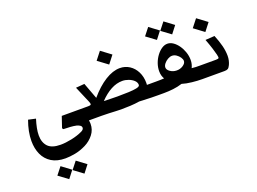

<svg xmlns="http://www.w3.org/2000/svg" viewBox="-136 -893 2175 1626"><g transform="rotate(-20 951.0 -80.5)"><path d="M889.6 -385.7 800.3 -452.1 855.5 -522.5 944.3 -456.1ZM377 410.6 292.5 348.1 344.7 281.7 428.2 344.2ZM239.7 410.6 155.3 348.1 207.5 281.7 291 344.2ZM487.3 0Q469.2 0 460 -13.2Q450.7 -26.4 450.7 -56.2Q450.7 -88.9 459.2 -101.8Q467.8 -114.7 487.3 -114.7H602.1Q622.1 -114.7 626.2 -120.8Q630.4 -127 622.1 -147L558.1 -297.4L635.7 -303.7L689.9 -158.2Q759.3 -239.7 829.6 -283.4Q899.9 -327.1 961.9 -327.1Q1010.3 -327.1 1048.8 -302Q1087.4 -276.9 1109.6 -232.7Q1131.8 -188.5 1131.8 -131.8Q1131.8 -123.5 1130.9 -114.7H1190.4Q1210 -114.7 1218.5 -101.8Q1227.1 -88.9 1227.1 -56.2Q1227.1 -26.4 1217.8 -13.2Q1208.5 0 1190.4 0Q1173.3 0 1128.4 -0.7Q1083.5 -1.5 1021 -4.9Q982.9 1.5 938.2 3.7Q893.6 5.9 855 5.9Q837.9 5.9 808.8 4.4Q779.8 2.9 746.1 1.5Q712.4 0 680.7 0ZM945.3 -217.8Q893.6 -217.8 842.5 -190.4Q791.5 -163.1 741.2 -110.8Q773.9 -109.9 804.4 -108.9Q835 -107.9 863.3 -107.9Q920.9 -107.9 965.1 -109.9Q1009.3 -111.8 1034.7 -117.2Q1053.2 -121.1 1059.8 -126.5Q1066.4 -131.8 1066.4 -138.7Q1066.4 -161.1 1047.6 -179Q1028.8 -196.8 1000.7 -207.3Q972.7 -217.8 945.3 -217.8ZM889.6 -385.7 800.3 -452.1 855.5 -522.5 944.3 -456.1ZM329.6 -15.1 363.3 -114.7H612.8Q632.3 -114.7 640.9 -101.8Q649.4 -88.9 649.4 -56.2Q649.4 -26.4 640.1 -13.2Q630.9 0 612.8 0H566.4Q569.8 15.6 569.8 31.7Q569.8 84.5 537.6 126Q505.4 167.5 457.5 191.4Q406.2 216.8 357.4 225.6Q308.6 234.4 271.5 234.4Q195.8 234.4 146.5 203.6Q97.2 172.9 73 119.4Q48.8 65.9 48.8 -2Q48.8 -85.4 84 -182.1L150.4 -167.5Q137.7 -127.4 130.6 -91.6Q123.5 -55.7 123.5 -25.4Q123.5 38.1 158.2 75Q192.9 111.8 272 111.8Q316.4 111.8 371.6 100.3Q426.8 88.9 471.2 67.9Q495.1 56.2 495.1 39.6Q495.1 26.9 483.6 18.6Q472.2 10.3 453.6 5.4Q429.7 0 398.7 -2Q367.7 -3.9 337.9 -4.4Z M1478 -443.4 1393.6 -505.9 1445.8 -572.3 1529.3 -509.8ZM1340.8 -443.4 1256.3 -505.9 1308.6 -572.3 1392.1 -509.8ZM1407.2 -143.1Q1440.4 -141.6 1467.5 -159.2Q1494.6 -176.8 1494.6 -199.2Q1494.6 -213.9 1482.7 -231.4Q1470.7 -249 1452.4 -261.5Q1434.1 -273.9 1414.1 -273.9Q1395.5 -273.9 1375.2 -262.2Q1355 -250.5 1341.3 -233.2Q1327.6 -215.8 1327.6 -199.7Q1327.6 -178.2 1352.5 -161.1Q1377.4 -144 1407.2 -143.1ZM1190.4 0Q1172.4 0 1163.1 -13.2Q1153.8 -26.4 1153.8 -56.2Q1153.8 -88.9 1162.4 -101.8Q1170.9 -114.7 1190.4 -114.7H1212.4Q1234.9 -114.7 1252.9 -115.2Q1271 -115.7 1286.1 -116.7Q1278.3 -129.4 1272.9 -147Q1267.6 -164.6 1267.6 -187.5Q1267.6 -222.7 1280 -257.6Q1292.5 -292.5 1313.5 -320.8Q1334.5 -349.1 1359.9 -366.2Q1385.3 -383.3 1411.6 -383.3Q1438 -383.3 1462.9 -366.2Q1487.8 -349.1 1507.8 -320.6Q1527.8 -292 1539.6 -257.3Q1551.3 -222.7 1551.3 -187.5Q1551.3 -166 1546.6 -148.7Q1542 -131.3 1535.2 -118.2Q1554.2 -115.7 1571.8 -115.2Q1589.4 -114.7 1605 -114.7Q1624.5 -114.7 1633.1 -101.8Q1641.6 -88.9 1641.6 -56.2Q1641.6 -26.4 1632.3 -13.2Q1623 0 1605 0H1586.9Q1545.9 0 1496.3 -5.4Q1446.8 -10.7 1408.7 -22.5Q1369.1 -9.8 1326.7 -4.9Q1284.2 0 1243.7 0Z M1605 0Q1586.9 0 1577.6 -13.2Q1568.4 -26.4 1568.4 -56.2Q1568.4 -88.9 1576.9 -101.8Q1585.4 -114.7 1605 -114.7H1753.4Q1773.9 -114.7 1778.1 -120.4Q1782.2 -126 1775.9 -152.3Q1771 -173.8 1758.5 -213.4Q1746.1 -252.9 1727.1 -302.7L1810.1 -308.1Q1833.5 -251 1845.5 -203.4Q1857.4 -155.8 1857.4 -112.8Q1857.4 -91.3 1852.8 -71.3Q1848.1 -51.3 1840.8 -35.6Q1830.6 -13.7 1819.8 -6.8Q1809.1 0 1789.1 0ZM1749 -366.2 1659.7 -432.6 1714.8 -502.9 1803.7 -436.5Z"/></g></svg>

Font: Markazi Text
Style: Bold
Weight: 700
Designer: Borna Izadpanah (Arabic designer), Fiona Ross (Arabic design director) and Florian Runge (Latin designer)
Foundry: Borna Izadpanah and Florian Runge
Version: Version 1.001; ttfautohint (v1.8.3)